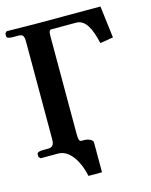

<svg xmlns="http://www.w3.org/2000/svg" viewBox="-121 -725 744 946"><g transform="rotate(-15 250.5 -251.5)"><path d="M95 0C157 0 197 75 211 145H280V-8C280 -22 253 -31 238 -31H222C209 -31 208 -48 208 -76V-571C208 -594 213 -600 222 -600H348C396 -600 420 -546 437 -472L504 -483L484 -646H146C134 -646 6 -648 6 -648L-3 -639V-624C-3 -616 9 -612 26 -612H55C80 -612 85 -603 85 -571V-76C85 -48 76 -36 53 -36H26C10 -36 -3 -32 -3 -24V-9L6 0Z"/></g></svg>

Font: Libertinus Serif
Style: Bold
Weight: 700
Designer: Philipp H. Poll, Khaled Hosny
Foundry: Caleb Maclennan
Version: Version 7.050;RELEASE